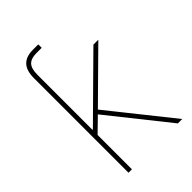

<svg xmlns="http://www.w3.org/2000/svg" viewBox="-214 -804 891 891"><g transform="rotate(-45 231.5 -358.5)"><path d="M86.4 -430.2V-620.6Q86.4 -670.4 108.9 -693.8Q131.3 -717.3 176.3 -717.3Q183.1 -717.3 193.1 -717.3Q203.1 -717.3 211.4 -717.3V-694.8Q202.1 -694.8 192.4 -694.8Q182.6 -694.8 176.3 -694.8Q141.1 -694.8 125 -677.7Q108.9 -660.6 108.9 -620.6V-430.2ZM103 -219.7V-259.3H111.8L391.6 -535.6H423.8L186 -300.8L183.1 -297.9ZM86.4 0V-535.6H108.9V0ZM410.2 0 170.4 -300.8 187.5 -314.9 439 0Z"/></g></svg>

Font: Inter 20pt Thin
Style: Regular
Weight: 250
Version: Version 4.001;git-66647c0bb